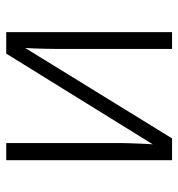

<svg xmlns="http://www.w3.org/2000/svg" viewBox="2 -574 572 616"><g transform="rotate(-90 288.0 -266.0)"><path d="M137 -162Q137 -151 136.5 -138Q136 -125 135.5 -112Q135 -99 134.5 -86Q134 -73 133 -62L424 -532H493V0H439V-371Q439 -386 439.5 -404Q440 -422 440.5 -440Q441 -458 442 -471L152 0H82V-532H137Z"/></g></svg>

Font: Noto Sans Display Light
Style: Regular
Weight: 300
Designer: Monotype Design Team
Foundry: Monotype Imaging Inc.
Version: Version 2.003